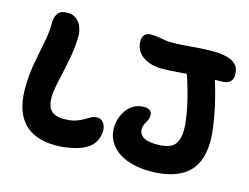

<svg xmlns="http://www.w3.org/2000/svg" viewBox="-98 -876 1365 1052"><g transform="rotate(15 584.0 -350.5)"><path d="M289.2 9Q209.2 9 155 -20.2Q100.8 -49.4 74 -107.4Q47.2 -165.4 47.2 -251Q47.2 -326 59.7 -392.6Q72.2 -459.2 84.4 -519.9Q96.6 -580.6 96.6 -634.8Q96.6 -668 112.1 -689Q127.6 -710 165.8 -710Q196.4 -710 216.3 -693.9Q236.2 -677.8 245.9 -653.3Q255.6 -628.8 255.6 -604Q255.6 -553 247.3 -501.2Q239 -449.4 227.8 -400.7Q216.6 -352 208.3 -310.6Q200 -269.2 200 -238.4Q200 -191 221.9 -166.7Q243.8 -142.4 295.4 -142.4Q335.8 -142.4 360.9 -151Q386 -159.6 403.4 -170.1Q420.8 -180.6 436.1 -189.2Q451.4 -197.8 472 -197.8Q493.8 -197.8 507.2 -179.2Q520.6 -160.6 520.6 -137.4Q520.6 -110.2 510.3 -85.2Q500 -60.2 476.6 -40.6Q441.8 -14.6 390.4 -2.8Q339 9 289.2 9ZM824.2 12Q749.8 12 693.5 -9.7Q637.2 -31.4 605.2 -72Q573.2 -112.6 573.2 -169Q573.2 -192 581.1 -218.2Q589 -244.4 605 -267.5Q621 -290.6 646.1 -305.4Q671.2 -320.2 704.8 -320.2Q727 -320.2 738.1 -310.7Q749.2 -301.2 749.2 -282.8Q749.2 -268.2 742.4 -254.8Q735.6 -241.4 728.8 -227.8Q722 -214.2 722 -197.8Q722 -174.2 744.1 -156.8Q766.2 -139.4 824.2 -139.4Q893.8 -139.4 920.5 -167.4Q947.2 -195.4 947.2 -256Q947.2 -289.4 940 -334.2Q932.8 -379 920.5 -428.4Q908.2 -477.8 893.1 -524.7Q878 -571.6 862.4 -608.6Q852.6 -635.4 866 -655.7Q879.4 -676 903.2 -676Q953.2 -675.2 982.3 -658.8Q1011.4 -642.4 1027.8 -597.2Q1041 -561.4 1054.6 -513.9Q1068.2 -466.4 1079.1 -415.1Q1090 -363.8 1096.6 -316.8Q1103.2 -269.8 1103.2 -234Q1103.2 -107.2 1032.2 -47.6Q961.2 12 824.2 12ZM736.6 -547.6Q714 -547.6 688.5 -553.8Q663 -560 640.8 -573.7Q618.6 -587.4 604.5 -609.4Q590.4 -631.4 590.4 -663Q590.4 -686.2 602.3 -699.6Q614.2 -713 636 -713Q658.8 -713 677.7 -710Q696.6 -707 715.7 -703.5Q734.8 -700 754.8 -700Q794.2 -700 829 -703Q863.8 -706 903.7 -709Q943.6 -712 998.2 -712Q1031.6 -712 1064.5 -704.6Q1097.4 -697.2 1118.8 -677.3Q1140.2 -657.4 1140.2 -618.4Q1140.2 -564.4 1074.2 -564.4Q1009.2 -564.4 946.8 -560.2Q884.4 -556 830.5 -551.8Q776.6 -547.6 736.6 -547.6Z"/></g></svg>

Font: Shantell Sans Light
Style: Regular
Weight: 300
Designer: Stephen Nixon, Anya Danilova, Shantell Martin
Foundry: Arrow Type
Version: Version 1.011;[c5ecc13dd]